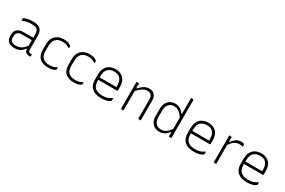

<svg xmlns="http://www.w3.org/2000/svg" viewBox="120 -1984 4791 3228"><g transform="rotate(30 2515.0 -370.0)"><path d="M485 -361V-106Q485 -70 498 -57Q509 -46 534 -46H555V-11Q555 0 544 0H532Q495 0 467.5 -19Q440 -38 436 -83H424Q396 -38 351 -14Q306 10 242 10Q169 10 127 -27Q85 -64 85 -131V-159Q85 -227 127 -263.5Q169 -300 242 -300H435V-356Q435 -407 422.5 -435Q410 -463 379.5 -474.5Q349 -486 294 -486Q248 -486 210.5 -478.5Q173 -471 132 -454H120V-492Q120 -497 123 -500Q128 -505 152 -513.5Q176 -522 213 -529Q250 -536 294 -536Q395 -536 440 -496Q485 -456 485 -361ZM135 -132Q135 -38 242 -38Q298 -38 342.5 -60Q387 -82 435 -146V-253H242Q186 -253 159 -226Q135 -202 135 -158Z M898 -536Q957 -536 992.5 -520.5Q1028 -505 1038 -494Q1043 -489 1043 -481V-448H1031Q1012 -462 980.5 -475.5Q949 -489 898 -489Q811 -489 768 -441.5Q725 -394 725 -305V-205Q725 -124 767 -82Q811 -37 898 -37Q950 -37 981 -47.5Q1012 -58 1031 -73H1043V-38Q1043 -33 1040 -30Q1027 -17 994.5 -3.5Q962 10 897 10Q790 10 732.5 -44.5Q675 -99 675 -204V-310Q675 -388 705 -438Q735 -488 785.5 -512Q836 -536 898 -536Z M1398 -536Q1457 -536 1492.5 -520.5Q1528 -505 1538 -494Q1543 -489 1543 -481V-448H1531Q1512 -462 1480.5 -475.5Q1449 -489 1398 -489Q1311 -489 1268 -441.5Q1225 -394 1225 -305V-205Q1225 -124 1267 -82Q1311 -37 1398 -37Q1450 -37 1481 -47.5Q1512 -58 1531 -73H1543V-38Q1543 -33 1540 -30Q1527 -17 1494.5 -3.5Q1462 10 1397 10Q1290 10 1232.5 -44.5Q1175 -99 1175 -204V-310Q1175 -388 1205 -438Q1235 -488 1285.5 -512Q1336 -536 1398 -536Z M1903 -536Q1955 -536 2002.5 -515Q2050 -494 2080.5 -445Q2111 -396 2111 -310V-245Q2111 -234 2100 -234H1735V-212Q1735 -129 1778 -86Q1827 -37 1929 -37Q1982 -37 2019.5 -49Q2057 -61 2096 -89H2108V-48Q2108 -43 2105 -40Q2080 -15 2034 -2.5Q1988 10 1928 10Q1811 10 1748 -45.5Q1685 -101 1685 -210V-304Q1685 -370 1703.5 -414.5Q1722 -459 1753.5 -486Q1785 -513 1824 -524.5Q1863 -536 1903 -536ZM1903 -489Q1825 -489 1780 -445Q1735 -401 1735 -301V-281H2061V-306Q2061 -404 2015 -450Q1995 -470 1966.5 -479.5Q1938 -489 1903 -489Z M2360 0H2321Q2310 0 2310 -11V-526H2349Q2360 -526 2360 -515V-435H2372Q2411 -481 2455.5 -508.5Q2500 -536 2556 -536Q2625 -536 2660 -494Q2695 -452 2695 -393V0H2656Q2645 0 2645 -11V-383Q2645 -437 2618 -463Q2591 -489 2546 -489Q2501 -489 2456.5 -462Q2412 -435 2360 -378Z M3061 -536Q3116 -536 3156 -512.5Q3196 -489 3228 -443H3240V-750H3279Q3290 -750 3290 -739V0H3251Q3240 0 3240 -11V-84H3228Q3197 -38 3155 -14Q3113 10 3057 10Q3005 10 2963.5 -13.5Q2922 -37 2898.5 -81Q2875 -125 2875 -186V-330Q2875 -426 2927 -481Q2979 -536 3061 -536ZM2966 -74Q3003 -37 3066 -37Q3114 -37 3157 -63Q3200 -89 3240 -151V-369Q3200 -431 3157 -460Q3114 -489 3066 -489Q3002 -489 2963.5 -446Q2925 -403 2925 -323V-193Q2925 -154 2936 -124Q2947 -94 2966 -74Z M3703 -536Q3755 -536 3802.5 -515Q3850 -494 3880.5 -445Q3911 -396 3911 -310V-245Q3911 -234 3900 -234H3535V-212Q3535 -129 3578 -86Q3627 -37 3729 -37Q3782 -37 3819.5 -49Q3857 -61 3896 -89H3908V-48Q3908 -43 3905 -40Q3880 -15 3834 -2.5Q3788 10 3728 10Q3611 10 3548 -45.5Q3485 -101 3485 -210V-304Q3485 -370 3503.5 -414.5Q3522 -459 3553.5 -486Q3585 -513 3624 -524.5Q3663 -536 3703 -536ZM3703 -489Q3625 -489 3580 -445Q3535 -401 3535 -301V-281H3861V-306Q3861 -404 3815 -450Q3795 -470 3766.5 -479.5Q3738 -489 3703 -489Z M4160 0H4121Q4110 0 4110 -11V-526H4149Q4160 -526 4160 -515V-433H4172Q4213 -492 4252.5 -514Q4292 -536 4335 -536Q4354 -536 4367.5 -534Q4381 -532 4392 -528Q4402 -524 4402 -511V-477H4390Q4379 -480 4366 -482Q4353 -484 4335 -484Q4288 -484 4247 -461Q4206 -438 4160 -370Z M4733 -536Q4785 -536 4832.5 -515Q4880 -494 4910.5 -445Q4941 -396 4941 -310V-245Q4941 -234 4930 -234H4565V-212Q4565 -129 4608 -86Q4657 -37 4759 -37Q4812 -37 4849.5 -49Q4887 -61 4926 -89H4938V-48Q4938 -43 4935 -40Q4910 -15 4864 -2.5Q4818 10 4758 10Q4641 10 4578 -45.5Q4515 -101 4515 -210V-304Q4515 -370 4533.5 -414.5Q4552 -459 4583.5 -486Q4615 -513 4654 -524.5Q4693 -536 4733 -536ZM4733 -489Q4655 -489 4610 -445Q4565 -401 4565 -301V-281H4891V-306Q4891 -404 4845 -450Q4825 -470 4796.5 -479.5Q4768 -489 4733 -489Z"/></g></svg>

Font: Recursive Sn Lnr St Lt
Style: Regular
Weight: 300
Version: Version 1.079;hotconv 1.0.112;makeotfexe 2.5.65598; ttfautoh